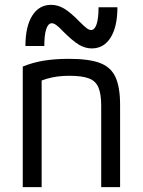

<svg xmlns="http://www.w3.org/2000/svg" viewBox="-20 -773 590 793"><path d="M74 -498Q115 -515 161 -522.5Q207 -530 265 -530Q347 -530 392.5 -513Q438 -496 457 -454.5Q476 -413 476 -340V0H398V-336Q398 -385 386.5 -412Q375 -439 346.5 -449.5Q318 -460 266 -460Q240 -460 217.5 -457Q195 -454 172.5 -447.5Q150 -441 122 -428L152 -478V0H74ZM359 -573Q331 -573 305 -589Q279 -605 242 -642Q223 -662 212.5 -669.5Q202 -677 194 -677Q179 -677 171 -653Q163 -629 163 -583H85Q85 -663 113 -708Q141 -753 191 -753Q219 -753 245 -737.5Q271 -722 308 -684Q327 -665 337.5 -657Q348 -649 356 -649Q371 -649 379 -673Q387 -697 387 -743H465Q465 -663 437 -618Q409 -573 359 -573Z"/></svg>

Font: M PLUS Code Latin SemiExpanded
Style: Regular
Weight: 400
Width: 6
Designer: Coji Morishita
Foundry: UNDERFOREST DESIGN
Version: Version 1.002; ttfautohint (v1.8.3)